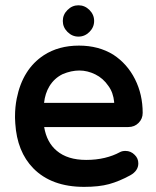

<svg xmlns="http://www.w3.org/2000/svg" viewBox="-20 -691 593 730"><path d="M414.1 -300.3Q414.1 -300.8 414.1 -301.5Q414.1 -302.2 414.1 -302.7Q410.6 -339.4 392.1 -364.3Q372.1 -393.6 342.3 -408.2Q312.5 -422.9 281.7 -422.9Q251 -422.9 218.3 -409.2Q186.5 -393.6 168 -363.3Q151.4 -335.9 147.5 -299.8H411.1Q413.1 -299.8 414.1 -300.3ZM38.1 -221.7Q37.1 -234.9 37.1 -241.9Q37.1 -249 37.1 -249Q37.1 -283.2 43.5 -315.9Q65.9 -428.2 146.5 -481Q202.6 -517.6 280.3 -517.6Q355 -517.6 411.1 -482.9Q463.9 -448.2 493.2 -390.1Q522.5 -332 522.5 -261.7Q522.5 -239.3 506.8 -223.6Q491.2 -208 467.8 -208H147.9Q157.7 -149.4 195.8 -117.7Q236.8 -83 307.6 -83Q345.7 -83 378.2 -90.8Q410.6 -98.6 435.5 -112.3Q444.3 -117.2 457 -117.2Q477.5 -117.2 492.2 -102.1Q505.9 -88.9 505.9 -69.8Q505.9 -41.5 475.1 -24.4Q433.1 -1.5 394.8 9Q356.4 19.5 299.8 19.5Q175.8 19.5 106.4 -51.3Q44.9 -114.3 38.1 -221.7ZM236.6 -569.6Q218.8 -587.4 218.8 -611.3Q218.8 -635.3 236.6 -653.1Q254.4 -670.9 278.3 -670.9Q302.2 -670.9 320.1 -653.1Q337.9 -635.3 337.9 -611.3Q337.9 -587.4 320.1 -569.6Q302.2 -551.8 278.3 -551.8Q254.4 -551.8 236.6 -569.6Z"/></svg>

Font: YuPearl-SemiBold
Style: SemiBold
Weight: 600
Designer: Max Yao
Foundry: Max-Everyday
Version: Version 1.011; ttfautohint (v1.8.3)